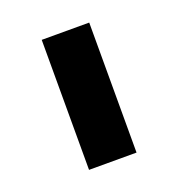

<svg xmlns="http://www.w3.org/2000/svg" viewBox="-71 -801 402 433"><g transform="rotate(-20 130.0 -584.0)"><path d="M73 -428V-740H187V-428Z"/></g></svg>

Font: IBMPlexSans-SemiBold
Style: Regular
Weight: 600
Designer: Mike Abbink, Paul van der Laan, Pieter van Rosmalen
Foundry: Bold Monday
Version: Version 3.1